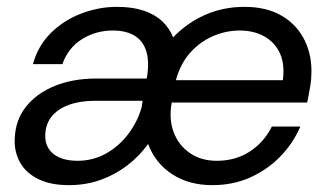

<svg xmlns="http://www.w3.org/2000/svg" viewBox="-20 -528 957 560"><path d="M181 12Q126 12 90 -6.5Q54 -25 37.5 -56Q21 -87 23 -124Q25 -178 56 -217Q87 -256 140 -277.5Q193 -299 262 -299H408Q416 -344 407.5 -375.5Q399 -407 374 -423Q349 -439 309 -439Q260 -439 219.5 -414Q179 -389 162 -341H76Q91 -395 128.5 -432Q166 -469 217 -488.5Q268 -508 321 -508Q365 -508 397.5 -497.5Q430 -487 452 -467Q474 -447 485 -419Q525 -461 578 -484.5Q631 -508 693 -508Q759 -508 803.5 -481Q848 -454 869.5 -408.5Q891 -363 888 -308Q888 -297 885.5 -280.5Q883 -264 880 -249.5Q877 -235 876 -229H481Q472 -181 486.5 -142.5Q501 -104 534 -81.5Q567 -59 612 -59Q667 -59 708.5 -86Q750 -113 773 -159H856Q835 -110 797.5 -71.5Q760 -33 710 -10.5Q660 12 599 12Q531 12 482 -20Q433 -52 412 -108Q386 -72 350.5 -45Q315 -18 272.5 -3Q230 12 181 12ZM206 -59Q252 -59 290.5 -81Q329 -103 355.5 -139Q382 -175 393 -215L396 -234H257Q213 -234 180.5 -222Q148 -210 130.5 -188Q113 -166 112 -135Q111 -112 121.5 -95Q132 -78 153.5 -68.5Q175 -59 206 -59ZM493 -294H805Q811 -341 796.5 -372.5Q782 -404 751.5 -421.5Q721 -439 679 -439Q639 -439 601 -422.5Q563 -406 534.5 -374Q506 -342 493 -294Z"/></svg>

Font: DM Sans 28pt
Style: Italic
Weight: 400
Italic angle: -10°
Version: Version 4.004;gftools[0.9.30]